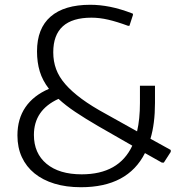

<svg xmlns="http://www.w3.org/2000/svg" viewBox="-20 -773 756 804"><path d="M319 11Q257 11 208 -4Q159 -19 124.5 -47Q90 -75 71.5 -115Q53 -155 53 -206Q53 -275 86.5 -324Q120 -373 185 -401Q158 -436 146.5 -474Q135 -512 135 -558Q135 -654 192 -703.5Q249 -753 358 -753Q398 -753 441 -744.5Q484 -736 536 -716L537 -711L522 -665H516Q470 -682 433.5 -690.5Q397 -699 363 -699Q203 -699 203 -554Q203 -516 215 -483.5Q227 -451 253.5 -420.5Q280 -390 322 -359Q364 -328 425 -295L554 -223Q566 -274 566 -342V-414H629V-342Q629 -255 610 -192L695 -145V-137L666 -92H658L587 -132Q515 11 319 11ZM391 -245Q336 -277 295 -304.5Q254 -332 225 -359Q122 -312 122 -208Q122 -131 175 -87Q228 -43 322 -43Q478 -43 534 -163Z"/></svg>

Font: Encode Sans Normal
Style: Light
Weight: 300
Designer: Pablo Impallari, Andres Torresi
Foundry: Pablo Impallari, Andres Torresi
Version: Version 1.000; ttfautohint (v1.00) -l 8 -r 50 -G 200 -x 14 -